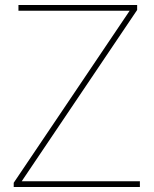

<svg xmlns="http://www.w3.org/2000/svg" viewBox="-20 -750 616 770"><path d="M530 -730V-710L67 -23H541V0H35V-17L500 -707H54V-730Z"/></svg>

Font: Nacelle Thin
Style: Regular
Weight: 100
Designer: Sora Sagano
Foundry: Sora Sagano
Version: Version 1.000;FEAKit 1.0